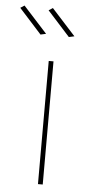

<svg xmlns="http://www.w3.org/2000/svg" viewBox="-81 -771 375 803"><g transform="rotate(5 106.0 -369.5)"><path d="M130 -517V0H110V-517ZM89 -629 66 -624 -28 -728 -11 -739ZM208 -629 185 -624 91 -728 108 -739Z"/></g></svg>

Font: Montserrat-Arabic Thin
Style: Regular
Weight: 250
Designer: Mohamed Gaber
Foundry: Kief Type Foundry
Version: Version 5.008